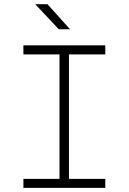

<svg xmlns="http://www.w3.org/2000/svg" viewBox="-20 -914 626 934"><path d="M93.8 0V-43.9H269.5V-649.4H93.8V-693.4H492.2V-649.4H315.4V-43.9H492.2V0ZM266.1 -771.5 151.4 -893.6H210.9L320.8 -771.5Z"/></svg>

Font: Cascadia Mono ExtraLight
Style: Regular
Weight: 200
Monospace: yes
Designer: Aaron Bell
Foundry: Saja Typeworks
Version: Version 2404.023; ttfautohint (v1.8.4)